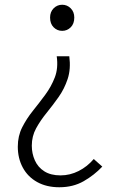

<svg xmlns="http://www.w3.org/2000/svg" viewBox="-20 -567 491 809"><path d="M230 222Q176 222 136.5 200Q97 178 76 139Q55 100 55 51Q55 6 73.5 -30.5Q92 -67 118.5 -100Q145 -133 170.5 -167.5Q196 -202 211 -241Q226 -280 219 -330H272Q279 -276 265 -234Q251 -192 226.5 -157.5Q202 -123 176 -91Q150 -59 132 -26Q114 7 114 47Q114 80 127 109Q140 138 167 155Q194 172 235 172Q275 172 311.5 153.5Q348 135 375 103L411 135Q377 171 332.5 196.5Q288 222 230 222ZM242 -437Q221 -437 206 -452Q191 -467 191 -493Q191 -517 206 -532Q221 -547 242 -547Q263 -547 278 -532Q293 -517 293 -493Q293 -467 278 -452Q263 -437 242 -437Z"/></svg>

Font: Noto Sans TC Thin Light
Style: Regular
Weight: 300
Version: Version 2.004-H2;hotconv 1.0.118;makeotfexe 2.5.65603